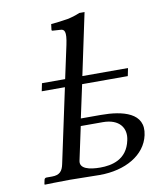

<svg xmlns="http://www.w3.org/2000/svg" viewBox="-80 -760 670 824"><g transform="rotate(-10 255.0 -348.0)"><path d="M345 -698H322C301 -689 286 -685 267 -681C249 -678 212 -673 195 -672L192 -648C191 -645 194 -643 197 -643L228 -641C248 -641 256 -630 244 -573L213 -429H112L105 -395H206L137 -72C131 -43 119 -27 85 -27H61C56 -27 52 -24 51 -19L47 0L49 2C49 2 117 0 158 0C209 0 237 2 288 2C400 2 489 -49 507 -133C528 -228 432 -251 337 -251H250L281 -395H480L487 -429H288ZM430 -124C413 -42 345 -29 296 -29C249 -29 205 -39 213 -74L244 -219H340C412 -219 442 -176 430 -124Z"/></g></svg>

Font: Libertinus Sans
Style: Italic
Weight: 400
Italic angle: -12°
Designer: Philipp H. Poll, Khaled Hosny
Foundry: Caleb Maclennan
Version: Version 7.050;RELEASE